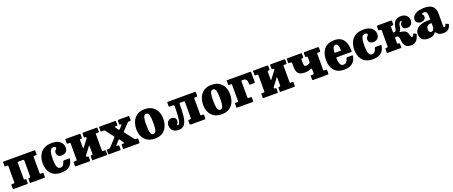

<svg xmlns="http://www.w3.org/2000/svg" viewBox="130 -1969 8056 3417"><g transform="rotate(-20 4158.0 -260.5)"><path d="M264.5 -112Q264.5 -91.5 280.5 -91.5H292Q301.5 -91.5 304.5 -88.5Q307.5 -85.5 307.5 -74.5V-15Q307.5 -6 304.8 -3Q302 0 293.5 0H35.5Q26.5 0 24 -3.2Q21.5 -6.5 21.5 -16V-75.5Q21.5 -86 25.5 -88.8Q29.5 -91.5 39.5 -91.5H69.5Q79 -91.5 82.8 -93.8Q86.5 -96 86.5 -105.5V-406.5Q86.5 -419.5 84 -424.2Q81.5 -429 68.5 -429H34.5Q26 -429 23.8 -432Q21.5 -435 21.5 -444V-509Q21.5 -517.5 25 -518.8Q28.5 -520 37 -520H616Q625 -520 627.5 -516.8Q630 -513.5 630 -504V-445Q630 -434.5 625.8 -431.8Q621.5 -429 612 -429H582Q572 -429 568.5 -426.5Q565 -424 565 -415V-114Q565 -101 567.2 -96.2Q569.5 -91.5 583 -91.5H617Q625 -91.5 627.5 -88.2Q630 -85 630 -76.5V-11Q630 -3 626.2 -1.5Q622.5 0 614.5 0H355Q347 0 345.5 -3.8Q344 -7.5 344 -15.5V-77Q344 -85.5 346.2 -88.5Q348.5 -91.5 356 -91.5H371.5Q381 -91.5 384 -94.8Q387 -98 387 -111V-408.5Q387 -420 382.8 -424.5Q378.5 -429 366.5 -429H285Q273 -429 268.8 -425.8Q264.5 -422.5 264.5 -409.5Z M676.5 -254.5Q676.5 -329.5 704.5 -394Q732.5 -458.5 793 -498Q853.5 -537.5 950.5 -537.5Q1025 -537.5 1070.8 -514.5Q1116.5 -491.5 1137.8 -454.8Q1159 -418 1159 -376Q1159 -323.5 1125.2 -295.5Q1091.5 -267.5 1048 -267.5Q1003 -267.5 979.5 -289Q956 -310.5 956 -349Q956 -375 966.2 -387.8Q976.5 -400.5 986.5 -408.8Q996.5 -417 996.5 -429Q996.5 -441.5 985 -449.8Q973.5 -458 952.5 -458Q904.5 -458 887.5 -406Q870.5 -354 870.5 -262Q870.5 -172 886.8 -121.5Q903 -71 950 -71Q983.5 -71 1003.2 -96.2Q1023 -121.5 1034 -161.5Q1037 -173 1055.5 -173H1145Q1156.5 -173 1158.2 -170.8Q1160 -168.5 1159 -159Q1146 -70.5 1089.2 -26.5Q1032.5 17.5 934.5 17.5Q862.5 17.5 813 -4.8Q763.5 -27 733.5 -65.2Q703.5 -103.5 690 -152.2Q676.5 -201 676.5 -254.5Z M1744.5 -114Q1744.5 -101 1747 -96.2Q1749.5 -91.5 1762.5 -91.5H1796.5Q1804.5 -91.5 1807 -88.2Q1809.5 -85 1809.5 -76.5V-11Q1809.5 -3 1805.8 -1.5Q1802 0 1794 0H1535Q1527 0 1525.5 -3.8Q1524 -7.5 1524 -15.5V-77Q1524 -91.5 1535 -91.5H1551Q1560 -91.5 1563.2 -94.8Q1566.5 -98 1566.5 -111V-245Q1566.5 -276 1556.5 -262L1452.5 -124.5Q1450 -121 1447.2 -116Q1444.5 -111 1444.5 -104.5Q1444.5 -91.5 1461 -91.5H1472.5Q1481.5 -91.5 1484.2 -88.5Q1487 -85.5 1487 -74.5V-15Q1487 -6 1484.5 -3Q1482 0 1473 0H1215Q1206 0 1203.5 -3.2Q1201 -6.5 1201 -16V-75.5Q1201 -86 1205.2 -88.8Q1209.5 -91.5 1219 -91.5H1249Q1259 -91.5 1262.5 -93.8Q1266 -96 1266 -105.5V-406.5Q1266 -419.5 1263.8 -424.2Q1261.5 -429 1248 -429H1214Q1206 -429 1203.5 -432.2Q1201 -435.5 1201 -444V-509.5Q1201 -518 1204.8 -519.2Q1208.5 -520.5 1216.5 -520.5H1475Q1483 -520.5 1485 -517Q1487 -513.5 1487 -505V-443.5Q1487 -429 1476.5 -429H1460.5Q1451 -429 1447.5 -425.8Q1444 -422.5 1444 -409.5V-278.5Q1444 -259 1446.5 -255.2Q1449 -251.5 1456.5 -261.5L1562 -401.5Q1566.5 -407.5 1566.5 -415.5Q1566.5 -425 1562.5 -427Q1558.5 -429 1550 -429H1538Q1529.5 -429 1526.8 -432Q1524 -435 1524 -446V-505.5Q1524 -514.5 1526.5 -517.5Q1529 -520.5 1538 -520.5H1795.5Q1804.5 -520.5 1807 -517.2Q1809.5 -514 1809.5 -504.5V-445Q1809.5 -434.5 1805.2 -431.8Q1801 -429 1791.5 -429H1761.5Q1751.5 -429 1748 -426.8Q1744.5 -424.5 1744.5 -415Z M2194 -376 2223 -411.5Q2230 -418.5 2231.8 -423.5Q2233.5 -428.5 2226.5 -428.5H2204.5Q2193.5 -428.5 2193.5 -441.5V-501.5Q2193.5 -512 2195.2 -516Q2197 -520 2208 -520H2395Q2406 -520 2408.5 -516.2Q2411 -512.5 2411 -501V-446.5Q2411 -434 2407 -431.2Q2403 -428.5 2390.5 -428.5H2372.5Q2362 -428.5 2355.8 -424Q2349.5 -419.5 2343 -413L2251.5 -315Q2239 -301 2232.5 -295Q2226 -289 2226 -281Q2226 -272.5 2235 -262.8Q2244 -253 2256 -236.5L2360.5 -102Q2365 -96 2368.5 -93.8Q2372 -91.5 2383.5 -91.5H2413.5Q2423.5 -91.5 2423.5 -79V-13Q2423.5 0 2410.5 0H2122Q2113.5 0 2111.8 -3.5Q2110 -7 2110 -15.5V-73.5Q2110 -84 2113 -87.8Q2116 -91.5 2126.5 -91.5H2150Q2163.5 -91.5 2165.2 -94.5Q2167 -97.5 2162.5 -104L2125 -159.5Q2115.5 -173 2109.5 -180.8Q2103.5 -188.5 2098.5 -188.5Q2093 -188.5 2087.5 -182Q2082 -175.5 2072 -165L2020.5 -105Q2014 -98.5 2013.5 -95Q2013 -91.5 2025 -91.5H2045.5Q2055.5 -91.5 2060.2 -89Q2065 -86.5 2065 -76V-19.5Q2065 -7.5 2062.2 -3.8Q2059.5 0 2047.5 0H1844Q1834 0 1831.8 -3.5Q1829.5 -7 1829.5 -17V-75.5Q1829.5 -84 1831.5 -87.8Q1833.5 -91.5 1842 -91.5H1869.5Q1880.5 -91.5 1886.2 -93.8Q1892 -96 1897.5 -101.5L2013.5 -226.5Q2024 -238 2030 -244.5Q2036 -251 2036 -259.5Q2036 -269 2027.2 -278.2Q2018.5 -287.5 2007.5 -302.5L1922 -415Q1916 -423 1910.2 -425.8Q1904.5 -428.5 1889.5 -428.5H1856.5Q1845.5 -428.5 1843 -430.8Q1840.5 -433 1840.5 -444V-506.5Q1840.5 -516 1844.8 -518Q1849 -520 1858.5 -520H2142Q2150 -520 2154.5 -517.5Q2159 -515 2159 -506V-441.5Q2159 -428.5 2145 -428.5H2119.5Q2107.5 -428.5 2106.5 -422Q2105.5 -415.5 2110 -410.5L2132.5 -376.5Q2141 -366.5 2147.5 -358Q2154 -349.5 2161.5 -349.5Q2169 -349.5 2176.8 -357.5Q2184.5 -365.5 2194 -376Z M2450 -246.5Q2450 -326.5 2477.2 -392.5Q2504.5 -458.5 2561.5 -498Q2618.5 -537.5 2708 -537.5Q2798 -537.5 2855 -499.8Q2912 -462 2939 -401Q2966 -340 2966 -270Q2966 -190 2939 -124.8Q2912 -59.5 2855 -21Q2798 17.5 2708 17.5Q2618.5 17.5 2561.5 -19.2Q2504.5 -56 2477.2 -116.2Q2450 -176.5 2450 -246.5ZM2642.5 -270Q2642.5 -174.5 2654.8 -121.2Q2667 -68 2708 -68Q2749.5 -68 2761.8 -118.8Q2774 -169.5 2774 -250Q2774 -345.5 2761.8 -398.8Q2749.5 -452 2708 -452Q2667 -452 2654.8 -401.2Q2642.5 -350.5 2642.5 -270Z M3008.5 -122.5Q3008.5 -167 3036.2 -195Q3064 -223 3103 -223Q3141.5 -223 3164.5 -203.2Q3187.5 -183.5 3187.5 -148Q3187.5 -121 3179.5 -108.5Q3171.5 -96 3163.8 -90.8Q3156 -85.5 3156 -80Q3156 -72 3162.2 -69.5Q3168.5 -67 3174.5 -67Q3190.5 -67 3201.2 -90Q3212 -113 3218.2 -150.8Q3224.5 -188.5 3227.2 -233Q3230 -277.5 3231 -321.2Q3232 -365 3232 -399.5Q3232 -419 3226.2 -423.8Q3220.5 -428.5 3201 -428.5H3157Q3141 -428.5 3135.8 -432Q3130.5 -435.5 3130.5 -452.5V-493.5Q3130.5 -511 3134.2 -515.5Q3138 -520 3155.5 -520H3649.5Q3665 -520 3668 -515.2Q3671 -510.5 3671 -495V-452.5Q3671 -437.5 3667.8 -433Q3664.5 -428.5 3652 -428.5H3630Q3615.5 -428.5 3611.5 -425Q3607.5 -421.5 3607.5 -406V-111.5Q3607.5 -99 3611.5 -95.2Q3615.5 -91.5 3627 -91.5H3652.5Q3663.5 -91.5 3667.2 -88.8Q3671 -86 3671 -75V-22.5Q3671 -8 3666.8 -4Q3662.5 0 3647.5 0H3398Q3383 0 3377.5 -3.8Q3372 -7.5 3372 -23.5V-70.5Q3372 -83.5 3379.5 -87.5Q3387 -91.5 3400 -91.5H3407Q3419.5 -91.5 3424.5 -95Q3429.5 -98.5 3429.5 -116V-400.5Q3429.5 -418 3426.8 -423.2Q3424 -428.5 3410 -428.5H3349Q3335 -428.5 3332 -423Q3329 -417.5 3329 -403.5Q3329 -272.5 3318 -178Q3307 -83.5 3270.2 -33Q3233.5 17.5 3157 17.5Q3088 17.5 3048.2 -19.5Q3008.5 -56.5 3008.5 -122.5Z M3716 -246.5Q3716 -326.5 3743.2 -392.5Q3770.5 -458.5 3827.5 -498Q3884.5 -537.5 3974 -537.5Q4064 -537.5 4121 -499.8Q4178 -462 4205 -401Q4232 -340 4232 -270Q4232 -190 4205 -124.8Q4178 -59.5 4121 -21Q4064 17.5 3974 17.5Q3884.5 17.5 3827.5 -19.2Q3770.5 -56 3743.2 -116.2Q3716 -176.5 3716 -246.5ZM3908.5 -270Q3908.5 -174.5 3920.8 -121.2Q3933 -68 3974 -68Q4015.5 -68 4027.8 -118.8Q4040 -169.5 4040 -250Q4040 -345.5 4027.8 -398.8Q4015.5 -452 3974 -452Q3933 -452 3920.8 -401.2Q3908.5 -350.5 3908.5 -270Z M4308 -428.5H4269.5Q4262.5 -428.5 4260 -430.2Q4257.5 -432 4257.5 -439.5V-510.5Q4257.5 -520 4265 -520H4706Q4714 -520 4716 -517Q4718 -514 4718 -505.5V-316.5Q4718 -309.5 4714.5 -308Q4711 -306.5 4704 -306.5H4623Q4615.5 -306.5 4614.2 -309Q4613 -311.5 4613 -318.5Q4612 -372 4597.2 -400.2Q4582.5 -428.5 4537 -428.5H4520.5Q4500.5 -428.5 4500.5 -410V-111.5Q4500.5 -99.5 4506 -95.5Q4511.5 -91.5 4524.5 -91.5H4561Q4568 -91.5 4571.5 -90Q4575 -88.5 4575 -81.5V-15Q4575 -5.5 4571.2 -2.8Q4567.5 0 4558.5 0H4270Q4262.5 0 4260 -1.2Q4257.5 -2.5 4257.5 -10V-82.5Q4257.5 -89 4261 -90.2Q4264.5 -91.5 4271 -91.5H4309Q4322.5 -91.5 4322.5 -106.5V-413.5Q4322.5 -423.5 4320.2 -426Q4318 -428.5 4308 -428.5Z M5299.5 -114Q5299.5 -101 5302 -96.2Q5304.5 -91.5 5317.5 -91.5H5351.5Q5359.5 -91.5 5362 -88.2Q5364.5 -85 5364.5 -76.5V-11Q5364.5 -3 5360.8 -1.5Q5357 0 5349 0H5090Q5082 0 5080.5 -3.8Q5079 -7.5 5079 -15.5V-77Q5079 -91.5 5090 -91.5H5106Q5115 -91.5 5118.2 -94.8Q5121.5 -98 5121.5 -111V-245Q5121.5 -276 5111.5 -262L5007.5 -124.5Q5005 -121 5002.2 -116Q4999.5 -111 4999.5 -104.5Q4999.5 -91.5 5016 -91.5H5027.5Q5036.5 -91.5 5039.2 -88.5Q5042 -85.5 5042 -74.5V-15Q5042 -6 5039.5 -3Q5037 0 5028 0H4770Q4761 0 4758.5 -3.2Q4756 -6.5 4756 -16V-75.5Q4756 -86 4760.2 -88.8Q4764.5 -91.5 4774 -91.5H4804Q4814 -91.5 4817.5 -93.8Q4821 -96 4821 -105.5V-406.5Q4821 -419.5 4818.8 -424.2Q4816.5 -429 4803 -429H4769Q4761 -429 4758.5 -432.2Q4756 -435.5 4756 -444V-509.5Q4756 -518 4759.8 -519.2Q4763.5 -520.5 4771.5 -520.5H5030Q5038 -520.5 5040 -517Q5042 -513.5 5042 -505V-443.5Q5042 -429 5031.5 -429H5015.5Q5006 -429 5002.5 -425.8Q4999 -422.5 4999 -409.5V-278.5Q4999 -259 5001.5 -255.2Q5004 -251.5 5011.5 -261.5L5117 -401.5Q5121.5 -407.5 5121.5 -415.5Q5121.5 -425 5117.5 -427Q5113.5 -429 5105 -429H5093Q5084.5 -429 5081.8 -432Q5079 -435 5079 -446V-505.5Q5079 -514.5 5081.5 -517.5Q5084 -520.5 5093 -520.5H5350.5Q5359.5 -520.5 5362 -517.2Q5364.5 -514 5364.5 -504.5V-445Q5364.5 -434.5 5360.2 -431.8Q5356 -429 5346.5 -429H5316.5Q5306.5 -429 5303 -426.8Q5299.5 -424.5 5299.5 -415Z M5756.5 -402.5Q5756.5 -418 5754.2 -423.2Q5752 -428.5 5740 -428.5H5728.5Q5719.5 -428.5 5717.2 -433.2Q5715 -438 5715 -448V-499Q5715 -512.5 5718.2 -516.2Q5721.5 -520 5735 -520H5981Q5993 -520 5997 -517Q6001 -514 6001 -501V-445.5Q6001 -435 5996.8 -431.8Q5992.5 -428.5 5981.5 -428.5H5958.5Q5945.5 -428.5 5940.8 -425.2Q5936 -422 5936 -405.5V-108.5Q5936 -98 5939.5 -94.8Q5943 -91.5 5954.5 -91.5H5981.5Q5991.5 -91.5 5996.2 -89Q6001 -86.5 6001 -75.5V-22Q6001 -6.5 5995.8 -3.2Q5990.5 0 5976 0H5711.5Q5698 0 5694.8 -4Q5691.5 -8 5691.5 -22V-73.5Q5691.5 -84 5693.8 -87.8Q5696 -91.5 5706 -91.5H5735.5Q5750 -91.5 5753.2 -97Q5756.5 -102.5 5756.5 -116.5V-176.5Q5756.5 -190 5752.8 -196.8Q5749 -203.5 5735 -198Q5711 -187.5 5682 -181Q5653 -174.5 5620.5 -174.5Q5557 -174.5 5521.8 -193.2Q5486.5 -212 5472.8 -248.8Q5459 -285.5 5459 -339.5V-409Q5459 -421 5454.8 -424.8Q5450.5 -428.5 5439.5 -428.5H5411.5Q5398.5 -428.5 5396.2 -433.5Q5394 -438.5 5394 -451.5V-501Q5394 -513 5398.2 -516.5Q5402.5 -520 5414 -520H5659.5Q5670 -520 5674.8 -517.5Q5679.5 -515 5679.5 -504V-447.5Q5679.5 -435.5 5677 -432Q5674.5 -428.5 5665 -428.5H5652.5Q5642.5 -428.5 5639.5 -424.5Q5636.5 -420.5 5636.5 -407V-378.5Q5636.5 -329.5 5642.5 -305Q5648.5 -280.5 5673.5 -280.5Q5705.5 -280.5 5739 -298Q5748.5 -303 5752.5 -309Q5756.5 -315 5756.5 -335.5Z M6043 -250Q6043 -330 6068.5 -395.2Q6094 -460.5 6151 -499Q6208 -537.5 6301.5 -537.5Q6372.5 -537.5 6416.8 -512Q6461 -486.5 6485 -444.5Q6509 -402.5 6518 -352.5Q6527 -302.5 6527 -253Q6527 -242 6524 -238.8Q6521 -235.5 6509.5 -235.5H6242Q6232 -235.5 6230.5 -232.5Q6229 -229.5 6229.5 -220.5Q6230.5 -179.5 6237.2 -145.8Q6244 -112 6261.2 -91.5Q6278.5 -71 6310.5 -71Q6348.5 -71 6367.8 -95Q6387 -119 6397.5 -161Q6399 -167 6402.5 -170Q6406 -173 6414.5 -173H6507Q6517 -173 6519 -170.8Q6521 -168.5 6520 -160.5Q6491 17.5 6293 17.5Q6202 17.5 6147 -20.2Q6092 -58 6067.5 -119Q6043 -180 6043 -250ZM6245 -322.5H6339.5Q6349.5 -322.5 6351.2 -324Q6353 -325.5 6353 -334.5Q6352.5 -363.5 6347.5 -390.8Q6342.5 -418 6330.5 -435.5Q6318.5 -453 6297 -453Q6261.5 -453 6247.8 -419.2Q6234 -385.5 6231.5 -339Q6231 -329 6232 -325.8Q6233 -322.5 6245 -322.5Z M6578 -254.5Q6578 -329.5 6606 -394Q6634 -458.5 6694.5 -498Q6755 -537.5 6852 -537.5Q6926.5 -537.5 6972.2 -514.5Q7018 -491.5 7039.2 -454.8Q7060.5 -418 7060.5 -376Q7060.5 -323.5 7026.8 -295.5Q6993 -267.5 6949.5 -267.5Q6904.5 -267.5 6881 -289Q6857.5 -310.5 6857.5 -349Q6857.5 -375 6867.8 -387.8Q6878 -400.5 6888 -408.8Q6898 -417 6898 -429Q6898 -441.5 6886.5 -449.8Q6875 -458 6854 -458Q6806 -458 6789 -406Q6772 -354 6772 -262Q6772 -172 6788.2 -121.5Q6804.5 -71 6851.5 -71Q6885 -71 6904.8 -96.2Q6924.5 -121.5 6935.5 -161.5Q6938.5 -173 6957 -173H7046.5Q7058 -173 7059.8 -170.8Q7061.5 -168.5 7060.5 -159Q7047.5 -70.5 6990.8 -26.5Q6934 17.5 6836 17.5Q6764 17.5 6714.5 -4.8Q6665 -27 6635 -65.2Q6605 -103.5 6591.5 -152.2Q6578 -201 6578 -254.5Z M7714.5 -125.5Q7703.5 -89.5 7686.8 -56.8Q7670 -24 7640.2 -3.2Q7610.5 17.5 7561 17.5Q7508 17.5 7479.2 0.5Q7450.5 -16.5 7437.8 -43Q7425 -69.5 7420.8 -99.2Q7416.5 -129 7413.5 -155.5Q7410.5 -182 7401.2 -198.8Q7392 -215.5 7368 -215.5H7353Q7339.5 -215.5 7336.5 -210.8Q7333.5 -206 7333.5 -189.5L7333 -108.5Q7333 -97 7336.2 -94.2Q7339.5 -91.5 7349.5 -91.5H7364.5Q7375 -91.5 7377.5 -86.2Q7380 -81 7380 -70V-18.5Q7380 0 7364 0H7120.5Q7104.5 0 7104.5 -18.5V-70Q7104.5 -81 7107.2 -86.2Q7110 -91.5 7120.5 -91.5H7139Q7149.5 -91.5 7152.8 -94.2Q7156 -97 7156 -109V-405Q7155.5 -421 7152.8 -424.8Q7150 -428.5 7137 -428.5H7118.5Q7108.5 -428.5 7104.2 -432.5Q7100 -436.5 7100 -449.5V-503Q7100 -514.5 7103.2 -517.2Q7106.5 -520 7117.5 -520H7367Q7378 -520 7381.5 -517.2Q7385 -514.5 7385 -503V-449.5Q7385 -436 7380.2 -432.2Q7375.5 -428.5 7366 -428.5H7353Q7339.5 -428.5 7336.2 -425.2Q7333 -422 7333 -404.5L7333.5 -325Q7333.5 -313.5 7335.5 -309Q7337.5 -304.5 7350 -304.5H7358.5Q7379.5 -304.5 7388 -328Q7396.5 -351.5 7401.5 -384.5Q7413 -464 7453.5 -499Q7494 -534 7562.5 -534Q7628 -534 7665.8 -497.2Q7703.5 -460.5 7703.5 -408Q7703.5 -353.5 7674.2 -326Q7645 -298.5 7600 -298.5Q7558.5 -298.5 7536.5 -318.5Q7514.5 -338.5 7514.5 -373Q7514.5 -399 7521.8 -410.5Q7529 -422 7536.2 -428Q7543.5 -434 7543.5 -442.5Q7543.5 -452 7533 -452Q7517 -452 7502 -433Q7487 -414 7481.5 -370Q7479 -338 7471.5 -318.8Q7464 -299.5 7449 -285Q7438.5 -275 7449.5 -272.2Q7460.5 -269.5 7481.2 -268Q7502 -266.5 7521.5 -260Q7550.5 -249 7565.5 -231.5Q7580.5 -214 7587.2 -194.5Q7594 -175 7597.8 -157.5Q7601.5 -140 7607.8 -129Q7614 -118 7629 -118Q7639 -118 7645.8 -127.2Q7652.5 -136.5 7659.5 -156Q7664 -169.5 7678.5 -164L7704.5 -149Q7715.5 -144 7716 -137.8Q7716.5 -131.5 7714.5 -125.5Z M7735 -125Q7735 -206.5 7803.8 -251Q7872.5 -295.5 7989 -295.5H8020Q8029 -295.5 8031 -297.5Q8033 -299.5 8033 -308.5V-354Q8033 -396 8022.5 -426.2Q8012 -456.5 7974 -456.5Q7957 -456.5 7943.5 -450.8Q7930 -445 7930 -437.5Q7930 -431 7936 -426.5Q7942 -422 7948 -412.8Q7954 -403.5 7954 -382Q7954 -348.5 7927.5 -329Q7901 -309.5 7864.5 -309.5Q7824.5 -309.5 7796.8 -331.2Q7769 -353 7769 -391.5Q7769 -449 7830.2 -490.5Q7891.5 -532 8005.5 -532Q8109 -532 8159 -485.5Q8209 -439 8209 -353.5V-111.5Q8209 -96.5 8214.8 -90Q8220.5 -83.5 8227.5 -83.5Q8235.5 -83.5 8243 -92.5Q8250.5 -101.5 8256.5 -127Q8259 -137 8268 -133L8312 -115Q8317.5 -113 8315.5 -103Q8305.5 -54.5 8272 -22.2Q8238.5 10 8174.5 10H8174Q8120 10 8092.5 -6.5Q8065 -23 8048.5 -46Q8041.5 -56.5 8037.8 -57.5Q8034 -58.5 8027 -49Q8016 -35 8000 -21.5Q7984 -8 7957.2 1Q7930.5 10 7887.5 10Q7815 10 7775 -24.5Q7735 -59 7735 -125ZM7931.5 -147Q7931.5 -114.5 7944.2 -99.8Q7957 -85 7976.5 -85Q8003 -85 8019 -109.8Q8035 -134.5 8035 -183.5V-218.5Q8035 -230 8025.5 -230H8011Q7977 -230 7954.2 -208.5Q7931.5 -187 7931.5 -147Z"/></g></svg>

Font: Besley* Narrow Heavy
Style: Regular
Weight: 800
Width: 4
Designer: Owen Earl
Foundry: indestructible type*
Version: Version 3.000; ttfautohint (v1.8.3)